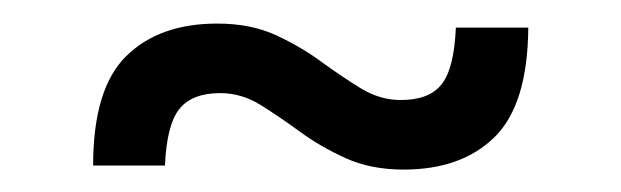

<svg xmlns="http://www.w3.org/2000/svg" viewBox="-20 -302 540 167"><path d="M61 -158Q61 -225 89.8 -253.2Q118.5 -281.5 169 -281.5Q198 -281.5 219.8 -271.5Q241.5 -261.5 259.2 -248.5Q277 -235.5 293.8 -225.2Q310.5 -215 328.5 -215Q353.5 -215 364.2 -228.8Q375 -242.5 376.5 -278H439.5Q439 -211 410.2 -182.8Q381.5 -154.5 331 -154.5Q302.5 -154.5 280.5 -164.5Q258.5 -174.5 240.8 -187.5Q223 -200.5 206.5 -210.8Q190 -221 171.5 -221Q147 -221 136 -207.2Q125 -193.5 123.5 -158Z"/></svg>

Font: Newsreader 16pt
Style: Bold
Weight: 700
Designer: Hugues Gentile
Foundry: Production Type
Version: Version 1.003; ttfautohint (v1.8.3)